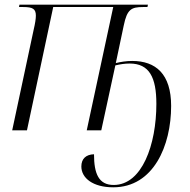

<svg xmlns="http://www.w3.org/2000/svg" viewBox="-20 -556 809 819"><path d="M463 243C635 243 710 65 710 -104C710 -241 644 -296 544 -296C518 -296 495 -292 474 -287L508 -448C522 -516 540 -526 590 -526H609L611 -536H63L61 -526H79C120 -526 133 -518 133 -489C133 -477 130 -456 124 -431L32 0H95L207 -526H463L350 0H412L472 -277C493 -282 512 -285 533 -285C617 -285 647 -226 647 -113C647 61 586 233 465 233C401 233 381 185 381 102C347 103 327 121 327 154C327 204 377 243 463 243Z"/></svg>

Font: Noto Serif Display SemiCondensed Light
Style: Italic
Weight: 300
Width: 4
Italic angle: -12°
Designer: Monotype Design Team
Foundry: Monotype Imaging Inc.
Version: Version 2.009